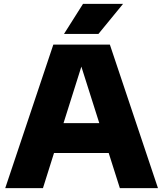

<svg xmlns="http://www.w3.org/2000/svg" viewBox="-20 -970 842 990"><path d="M598 0 540.5 -181H258.5L201.5 0H7L255 -740H546.5L794.5 0ZM307.5 -335H492L399.5 -626.5ZM310 -795 408 -950H614.5L487.5 -795Z"/></svg>

Font: Encode Sans Semi Expanded ExBd
Style: Regular
Weight: 800
Width: 6
Designer: Multiple Designers
Foundry: Impallari Type
Version: Version 2.000